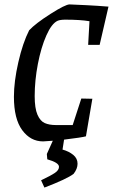

<svg xmlns="http://www.w3.org/2000/svg" viewBox="-20 -631 511 869"><path d="M379 -428 385 -535Q343 -542 276 -542Q253 -542 241 -537Q214 -525 190 -471Q166 -417 151.5 -342Q137 -267 137 -196Q137 -141 149.5 -112Q162 -83 182.5 -74Q203 -65 233 -65H309L348 -185L398 -184L369 -14Q352 -9 270 1L263 46Q292 54 311.5 70Q331 86 331 110Q331 133 313 156Q283 179 181 218L166 185Q210 164 228.5 151.5Q247 139 247 124Q247 105 194 90L192 66L219 6L175 9Q118 9 80.5 -42Q43 -93 43 -193Q43 -262 63 -349.5Q83 -437 112 -494Q141 -525 208.5 -568Q276 -611 295 -611Q323 -610 372.5 -607.5Q422 -605 471 -601L431 -428Z"/></svg>

Font: Grenze
Style: Italic
Weight: 400
Italic angle: -10°
Designer: Renata Polastri
Foundry: Omnibus-Type
Version: Version 1.002; ttfautohint (v1.8)